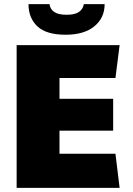

<svg xmlns="http://www.w3.org/2000/svg" viewBox="-20 -903 640 923"><path d="M60 0V-686H555L535 -528H266V-428H524V-275H266V-164H535L555 0ZM296 -736Q202 -736 159.5 -776.5Q117 -817 117 -883H218Q221 -859 240.5 -845.5Q260 -832 300 -832Q340 -832 359.5 -845.5Q379 -859 383 -883H483Q483 -817 433.5 -776.5Q384 -736 296 -736Z"/></svg>

Font: Chivo Mono Medium Black
Style: Regular
Weight: 900
Monospace: yes
Version: Version 1.008